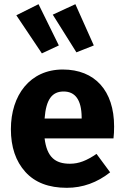

<svg xmlns="http://www.w3.org/2000/svg" viewBox="-20 -880 592 917"><path d="M58 -807 180 -625 261 -663 164 -860ZM232 -810 345 -630 428 -663 340 -860ZM525 -276C525 -447 433 -548 280 -548C123 -548 32 -425 32 -263C32 -178 55 -110 101 -59C147 -8 213 17 299 17C375 17 444 -8 506 -57L441 -145C394 -113 357 -98 314 -98C243 -98 204 -130 193 -219H522C524 -235 525 -254 525 -276ZM370 -314H193C200 -406 229 -443 284 -443C340 -443 369 -402 370 -321Z"/></svg>

Font: Fira Sans
Style: Bold
Weight: 700
Designer: Carrois Corporate & Edenspiekermann AG
Foundry: Carrois Corporate GbR & Edenspiekermann AG
Version: Version 4.203